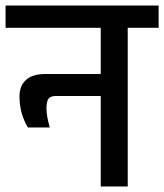

<svg xmlns="http://www.w3.org/2000/svg" viewBox="-44 -670 590 690"><path d="M-24 -650H526V-570H415V0H318V-325H156Q138 -325 130.5 -315.5Q123 -306 123 -279.5Q123 -253 135 -212H56Q26 -263 26 -324Q26 -361 49 -382.5Q72 -404 119 -404H318V-570H-24Z"/></svg>

Font: Hind Medium
Style: Regular
Weight: 500
Designer: Manushi Parikh, Satya Rajpurohit
Foundry: Indian Type Foundry
Version: Version 1.201;PS 1.0;hotconv 1.0.78;makeotf.lib2.5.61930; tt